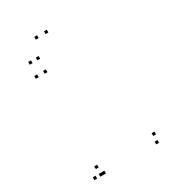

<svg xmlns="http://www.w3.org/2000/svg" viewBox="-226 -1070 1073 1198"><g transform="rotate(-30 310.0 -471.0)"><path d="M176.5 -720V-740H156.5V-720ZM113.5 -720V-740H93.5V-720ZM113.5 10V-10H93.5V10ZM176.5 10V-10H156.5V10ZM156 -45V-65H136V-45ZM156 10V-10H136V10ZM559 10V-10H539V10ZM569 -45V-65H549V-45ZM235.5 -931.5V-951.5H215.5V-931.5ZM305.5 -931.5V-951.5H285.5V-931.5ZM179 -815V-835H159V-815ZM124.5 -815V-835H104.5V-815Z"/></g></svg>

Font: Monaspace Argon Dots Var
Style: Regular
Weight: 400
Designer: Riley Cran and the Lettermatic Team
Version: Version 1.100 (Monaspace Argon Dots)